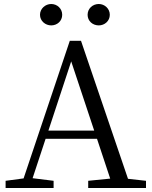

<svg xmlns="http://www.w3.org/2000/svg" viewBox="-20 -940 759 960"><path d="M474 -813C503 -813 529 -835 529 -866C529 -897 503 -920 474 -920C443 -920 418 -897 418 -866C418 -835 443 -813 474 -813ZM236 -813C266 -813 291 -835 291 -866C291 -897 266 -920 236 -920C207 -920 180 -897 180 -866C180 -835 207 -813 236 -813ZM222 -287 336 -633 451 -287ZM620 -46 385 -736H329L98 -48L8 -36V0H248V-36L143 -49L208 -246H465L531 -47L421 -36V0H710V-36Z"/></svg>

Font: Noto Serif CJK JP
Style: Regular
Weight: 400
Designer: Ryoko NISHIZUKA 西塚涼子 (kana & ideographs); Frank Grießhammer (Latin, Greek & Cyrillic); Wenlong ZHANG 张文龙 (bopomofo); San
Foundry: Adobe Systems Incorporated
Version: Version 1.000;PS 1;hotconv 16.6.53;makeotf.lib2.5.65590